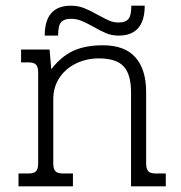

<svg xmlns="http://www.w3.org/2000/svg" viewBox="-20 -654 637 674"><path d="M229 -634Q254 -634 275.5 -625.5Q297 -617 325 -601Q351 -587 365 -581Q379 -575 396 -575Q420 -575 430.5 -587Q441 -599 441 -634H488Q488 -529 396 -529Q373 -529 353.5 -537Q334 -545 308 -560Q283 -574 265.5 -581Q248 -588 229 -588Q205 -588 194.5 -576Q184 -564 184 -529H137Q137 -634 229 -634ZM45 -45H80Q99 -45 106.5 -53Q114 -61 114 -81V-399Q114 -419 106.5 -427Q99 -435 80 -435H54V-480H154L160 -411Q195 -456 237 -475.5Q279 -495 342 -495Q418 -495 455.5 -452.5Q493 -410 493 -331V-81Q493 -61 500.5 -53Q508 -45 527 -45H562V0H440V-330Q440 -393 414 -421Q388 -449 327 -449Q284 -449 247.5 -431.5Q211 -414 189 -381.5Q167 -349 167 -305V-81Q167 -61 174.5 -53Q182 -45 201 -45H236V0H45Z"/></svg>

Font: Pridi ExtraLight
Style: Regular
Weight: 275
Designer: Katatrad Team
Foundry: CadsonDemak
Version: Version 1.001